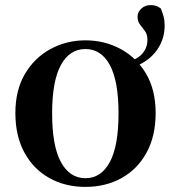

<svg xmlns="http://www.w3.org/2000/svg" viewBox="-20 -708 663 744"><path d="M311 16.2Q232.5 16.2 170.9 -18.3Q109.3 -52.8 74.5 -117Q39.6 -181.2 39.6 -269.8Q39.6 -359.1 76.8 -421.8Q114 -484.6 175.9 -518.1Q237.8 -551.7 311 -551.7Q384.8 -551.7 446.8 -518.5Q508.7 -485.4 545.9 -422.6Q583.1 -359.8 583.1 -269.8Q583.1 -180.2 547.7 -116.1Q512.4 -52 450.9 -17.9Q389.5 16.2 311 16.2ZM311 -17.5Q372 -17.5 405.6 -80.1Q439.3 -142.6 439.3 -268.1Q439.3 -394.2 405.6 -456.1Q372 -518 311 -518Q250 -518 216 -456.1Q182 -394.2 182 -268.1Q182 -142.6 216 -80.1Q250 -17.5 311 -17.5ZM438.3 -438.1 434.6 -462.2Q496 -467.8 523.7 -492.3Q551.3 -516.9 551.3 -554.1Q551.3 -574.5 541.8 -587.5Q532.3 -600.5 522.6 -612.8Q513 -625.2 513 -643.5Q513 -661 527.5 -674.6Q541.9 -688.3 563.7 -688.3Q575.3 -688.3 585.1 -685.1Q594.8 -681.9 603.5 -674.7Q609.5 -659 613.8 -644.3Q618 -629.5 618 -609.2Q618 -563 595.3 -525Q572.6 -487.1 532.2 -464Q491.8 -440.9 438.3 -438.1Z"/></svg>

Font: Noto Serif SC
Style: Regular
Weight: 200
Designer: Ryoko NISHIZUKA 西塚涼子 (kana & ideographs); Frank Grießhammer (Latin, Greek & Cyrillic); Wenlong ZHANG 张文龙 (bopomofo); San
Foundry: Adobe
Version: Version 2.001;hotconv 1.1.0;makeotfexe 2.6.0